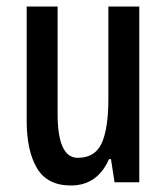

<svg xmlns="http://www.w3.org/2000/svg" viewBox="-20 -560 511 590"><path d="M408 -540V0H332L321 -71H315Q279 10 198 10Q125 10 93.5 -43.5Q62 -97 62 -188V-540H157V-210Q157 -75 219 -75Q272 -75 292.5 -120Q313 -165 313 -256V-540Z"/></svg>

Font: Noto Sans Telugu ExtraCondensed Medium
Style: Regular
Weight: 500
Width: 2
Designer: Jelle Bosma - Monotype Design Team
Foundry: Monotype Imaging Inc.
Version: Version 2.005; ttfautohint (v1.8.4.7-5d5b)